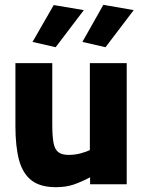

<svg xmlns="http://www.w3.org/2000/svg" viewBox="-20 -765 595 797"><path d="M212 12Q147 12 110.5 -16.5Q74 -45 59 -101Q44 -157 44 -242V-503H197V-249Q197 -201 202 -173Q207 -145 222 -133.5Q237 -122 265 -122Q291 -122 315 -128.5Q339 -135 353 -142V-503H506V0H354V-29Q320 -11 287.5 0.5Q255 12 212 12ZM418 -569 322 -591 409 -745 535 -723ZM211 -569 115 -591 203 -744 328 -723Z"/></svg>

Font: Cairo ExtraBold
Style: Regular
Weight: 800
Designer: Mohamed Gaber, Accademia di Belle Arti di Urbino
Foundry: Kief Type Foundry, Accademia di Belle Arti di Urbino
Version: Version 3.117